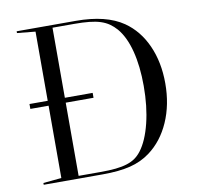

<svg xmlns="http://www.w3.org/2000/svg" viewBox="-78 -770 870 850"><g transform="rotate(-10 357.5 -345.0)"><path d="M51 -363H133V-674L51 -682V-690H317Q453 -690 530 -637Q592 -594 625.5 -519Q659 -444 659 -349Q659 -253 625 -176Q591 -99 530 -54Q491 -25 440.5 -12.5Q390 0 317 0H51V-8L133 -16V-341H51ZM308 -12Q348 -12 377 -15Q406 -18 428 -25Q450 -32 465.5 -43Q481 -54 494 -71Q526 -113 544.5 -187.5Q563 -262 563 -354Q563 -443 545.5 -511Q528 -579 494 -619Q480 -635 463.5 -646.5Q447 -658 425.5 -665Q404 -672 375 -675Q346 -678 308 -678H210V-363H335V-341H210V-12Z"/></g></svg>

Font: Libre Caslon Display
Style: Regular
Weight: 400
Designer: Pablo Impallari, Rodrigo Fuenzalida
Foundry: Pablo Impallari, Rodrigo Fuenzalida
Version: Version 1.002; ttfautohint (v1.5)